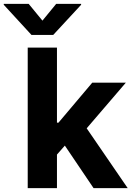

<svg xmlns="http://www.w3.org/2000/svg" viewBox="-83 -974 686 994"><path d="M197.3 -157.2Q197.3 -202.1 198.2 -338.9Q203.1 -338.9 219.7 -338.9Q263.7 -390.6 394.5 -545.9Q437.5 -545.9 568.4 -545.9Q509.8 -476.6 333 -271.5Q324.2 -271.5 297.9 -271.5Q272.5 -243.2 197.3 -157.2ZM60.5 0Q60.5 -181.6 60.5 -727.5Q98.6 -727.5 211.9 -727.5Q211.9 -545.9 211.9 0Q173.8 0 60.5 0ZM401.4 0Q361.3 -59.6 241.2 -237.3Q265.6 -264.6 341.8 -344.7Q400.4 -258.8 578.1 0Q534.2 0 401.4 0ZM65.4 -954.1Q83 -932.6 136.7 -867.2Q154.3 -888.7 208 -954.1Q240.2 -954.1 336.9 -954.1Q336.9 -952.1 336.9 -949.2Q300.8 -910.2 192.4 -793Q164.1 -793 80.1 -793Q43.9 -832 -63.5 -949.2Q-63.5 -950.2 -63.5 -954.1Q-31.2 -954.1 65.4 -954.1Z"/></svg>

Font: DeepSea
Style: Bold
Weight: 700
Designer: Stem
Version: Version 3.019;git-0a5106e0b